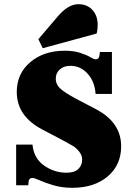

<svg xmlns="http://www.w3.org/2000/svg" viewBox="-20 -884 644 916"><path d="M184 -654 163 -697 255 -805Q305 -864 354 -864Q396 -864 421 -836.5Q446 -809 446 -765Q446 -742 441 -724ZM324 12Q276 12 235.5 0Q195 -12 169.5 -23.5Q144 -35 135 -35Q117 -35 116 -14L115 0H57V-194H135Q141 -129 190 -94.5Q239 -60 297 -60Q336 -60 354 -78Q372 -96 372 -122Q372 -143 357.5 -161Q343 -179 328.5 -187.5Q314 -196 281 -214L182 -266Q60 -330 60 -445Q60 -533 124.5 -587.5Q189 -642 289 -642Q331 -642 362 -632Q393 -622 410.5 -611.5Q428 -601 436 -601Q453 -601 455 -622L456 -636H514V-436H436Q432 -495 398 -532.5Q364 -570 316 -570Q285 -570 265.5 -553Q246 -536 246 -508Q246 -483 265 -464Q284 -445 337 -416L436 -364Q558 -301 558 -186Q558 -97 494 -42.5Q430 12 324 12Z"/></svg>

Font: Arapey Black
Style: Regular
Weight: 900
Designer: Eduardo Rodriguez Tunni
Foundry: Eduardo Rodriguez Tunni
Version: Version 4.000